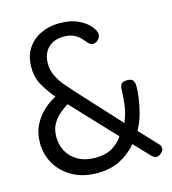

<svg xmlns="http://www.w3.org/2000/svg" viewBox="-112 -840 843 941"><g transform="rotate(-15 309.5 -369.0)"><path d="M267 10Q194 10 141 -20Q88 -50 60 -98.5Q32 -147 32 -205Q32 -255 51 -293.5Q70 -332 100.5 -360.5Q131 -389 164 -405Q135 -440 111 -480Q87 -520 87 -575Q87 -630 112.5 -669Q138 -708 181 -728Q224 -748 275 -748Q332 -748 370.5 -729.5Q409 -711 428.5 -687Q448 -663 448 -646Q448 -631 436 -619Q424 -607 408 -607Q397 -607 387 -618Q377 -629 364.5 -643.5Q352 -658 331.5 -668.5Q311 -679 278 -679Q229 -679 199.5 -650Q170 -621 170 -570Q170 -537 184.5 -507.5Q199 -478 221 -452Q243 -426 266 -401L457 -193Q477 -239 481.5 -285Q486 -331 487 -362Q489 -378 496.5 -385Q504 -392 525 -392Q546 -392 553.5 -381.5Q561 -371 561 -350Q561 -329 556.5 -294Q552 -259 541 -218Q530 -177 509 -139L598 -44Q601 -40 602.5 -35.5Q604 -31 604 -27Q604 -14 592 -3Q580 8 566 8Q560 8 555 5.5Q550 3 544 -3L468 -83Q435 -43 385.5 -16.5Q336 10 267 10ZM278 -65Q329 -65 362.5 -85Q396 -105 417 -136L212 -354Q191 -341 169 -322.5Q147 -304 132 -277.5Q117 -251 117 -212Q117 -173 135.5 -139Q154 -105 190 -85Q226 -65 278 -65Z"/></g></svg>

Font: Dosis ExtraLight Medium
Style: Regular
Weight: 500
Version: Version 3.001; ttfautohint (v1.8.2)